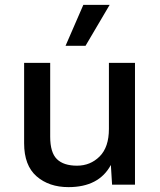

<svg xmlns="http://www.w3.org/2000/svg" viewBox="-20 -758 658 788"><path d="M322 -738H430L331 -570H249ZM261 10Q181 10 130 -34.5Q79 -79 79 -170V-500H186V-197Q186 -132 213.5 -105Q241 -78 296 -78Q351 -78 389 -116Q427 -154 427 -229V-500H534V0H440L435 -81Q386 10 261 10Z"/></svg>

Font: Elaine Sans Medium
Style: Regular
Weight: 500
Designer: Wei Huang
Foundry: Wei Huang
Version: Version 2.001;PS 002.001;hotconv 1.0.88;makeotf.lib2.5.64775